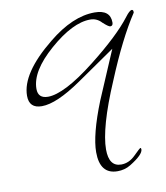

<svg xmlns="http://www.w3.org/2000/svg" viewBox="-75 -603 668 771"><g transform="rotate(-10 259.0 -218.0)"><path d="M343 104Q271 104 271 14Q271 -21 284 -71.5Q297 -122 323 -187L407 -384L252 -277Q149 -206 89 -206Q37 -206 37 -257Q37 -349 172 -458Q272 -540 362 -540Q426 -540 426 -488Q426 -474 415 -474Q408 -474 386 -494Q367 -515 340 -515Q268 -515 173 -432Q79 -350 79 -278Q79 -239 120 -239Q152 -239 201 -264Q250 -289 316 -341Q433 -433 484 -500Q502 -524 511 -524Q518 -524 517 -512Q486 -465 454 -401.5Q422 -338 389 -258Q350 -167 331 -100Q312 -33 312 10Q312 80 362 80Q394 80 420 54Q446 28 449 28Q452 28 452 34Q452 55 397 89Q384 97 370.5 100.5Q357 104 343 104Z"/></g></svg>

Font: Shalimar
Style: Regular
Weight: 400
Designer: Robert E. Leuschke
Foundry: Robert E. Leuschke
Version: Version 1.010; ttfautohint (v1.8.3)